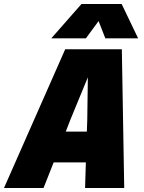

<svg xmlns="http://www.w3.org/2000/svg" viewBox="-57 -946 727 966"><path d="M556 -698 568 0H371L375 -129H213L162 0H-37L271 -698ZM380 -284 382 -341 385 -557 296 -341 274 -284ZM353 -926H555L638 -753H473L439 -840L375 -753H201Z"/></svg>

Font: Azeret Mono ExtraBold
Style: Italic
Weight: 800
Italic angle: -12°
Designer: Martin Vácha
Foundry: Displaay
Version: Version 1.000; Glyphs 3.0.3, build 3074